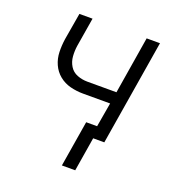

<svg xmlns="http://www.w3.org/2000/svg" viewBox="-128 -633 832 907"><g transform="rotate(20 288.0 -179.5)"><path d="M284 171H351L379 0H435L522 -530H455L408 -242H262Q235 -242 210.5 -251.5Q186 -261 172.5 -283Q159 -305 157 -331.5Q155 -358 159 -385L183 -530H117L94 -395Q89 -361 90 -328.5Q91 -296 104 -267Q117 -238 141.5 -218Q166 -198 197.5 -190Q229 -182 262 -182H398L377 -60H322Z"/></g></svg>

Font: Iosevka Sparkle Light
Style: Italic
Weight: 300
Italic angle: -9°
Designer: Belleve Invis
Foundry: Belleve Invis
Version: Version 4.5.0; ttfautohint (v1.8.3)